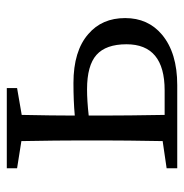

<svg xmlns="http://www.w3.org/2000/svg" viewBox="-8 -546 554 579"><g transform="rotate(-90 269.5 -257.0)"><path d="M51 0V-32L133 -44Q135 -156 135 -228V-286Q135 -360 133 -470L51 -483V-514H293V-483L212 -469Q210 -375 210 -309Q254 -313 308 -313Q405 -313 456 -268Q504 -227 504 -157Q504 -88 454 -46Q399 0 302 0ZM212 -38H286Q425 -38 425 -153Q425 -215 393 -243.5Q361 -272 289 -272Q255 -272 210 -267V-228Q210 -150 212 -38Z"/></g></svg>

Font: Cactus Classical Serif
Style: Regular
Weight: 400
Designer: Henry Chan (via Glyphwiki)、田海東、宇文滿月
Foundry: Moonlit Owen
Version: Version 1.000